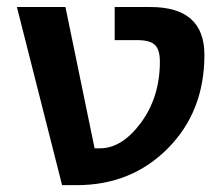

<svg xmlns="http://www.w3.org/2000/svg" viewBox="-20 -540 654 560"><path d="M29.3 -519.5H170.9L255.9 -107.4H271.5Q335.9 -107.4 391.1 -182.1Q446.3 -256.8 446.3 -360.4Q446.3 -395.5 431.6 -409.2Q417 -422.9 381.8 -422.9H314.5V-519.5H418.9Q576.2 -519.5 576.2 -379.9Q576.2 -214.8 469.7 -107.4Q363.3 0 204.1 0H161.1Z"/></svg>

Font: GenEi M Gothic v2 Bold
Style: Regular
Weight: 700
Version: Version 2.0